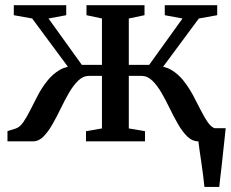

<svg xmlns="http://www.w3.org/2000/svg" viewBox="-20 -558 912 758"><path d="M787 180Q785 159.5 782 135Q779 110.5 775.2 85.5Q771.5 60.5 768.2 38Q765 15.5 763 -1L724.5 -52H871Q869 -32 866.5 -8.8Q864 14.5 861.2 40Q858.5 65.5 855.8 90.5Q853 115.5 850.2 138.5Q847.5 161.5 845.5 180ZM9.5 0V-40.5L42 -50.5Q58.5 -56 72.2 -76Q86 -96 100 -124.2Q114 -152.5 130 -182.8Q146 -213 167 -239.2Q188 -265.5 215.5 -281.8Q243 -298 279.5 -297.5L275.5 -257.5L107 -485L34.5 -498V-537.5H241.5V-498L171.5 -485L303 -302H382.5V-485L321.5 -498V-537.5H550.5V-498L488.5 -485V-302H569L700.5 -485L630.5 -498V-537.5H837.5V-498L765 -485L596.5 -257.5L592.5 -297.5Q629 -298 656.5 -281.8Q684 -265.5 704.8 -239Q725.5 -212.5 741.8 -182.5Q758 -152.5 772 -124.2Q786 -96 799.8 -76Q813.5 -56 830 -50.5L862.5 -40.5V0H762.5Q739 0 719.8 -18.8Q700.5 -37.5 683.5 -66.8Q666.5 -96 650.5 -129.2Q634.5 -162.5 617.5 -191.8Q600.5 -221 581.2 -239.8Q562 -258.5 538 -258.5H488.5V-51L552.5 -40V0H319.5V-40L382.5 -51V-258.5H332Q308 -258.5 288.8 -239.8Q269.5 -221 252.5 -191.8Q235.5 -162.5 219.5 -129.2Q203.5 -96 186.8 -66.8Q170 -37.5 151.5 -18.8Q133 0 110 0Z"/></svg>

Font: Merriweather 60pt Medium
Style: Regular
Weight: 500
Version: Version 2.100